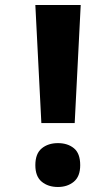

<svg xmlns="http://www.w3.org/2000/svg" viewBox="-20 -734 436 766"><path d="M145 -243 121 -714H302L278 -243ZM121 -75Q121 -121 146.5 -142Q172 -163 211 -163Q250 -163 275 -142.5Q300 -122 300 -75Q300 -30 274.5 -9Q249 12 211 12Q172 12 146.5 -9Q121 -30 121 -75Z"/></svg>

Font: Noto Sans Devanagari SemiCondensed ExtraBold
Style: Regular
Weight: 800
Width: 4
Designer: Jelle Bosma - Monotype Design Team
Foundry: Monotype Imaging Inc.
Version: Version 2.004; ttfautohint (v1.8.4.7-5d5b)